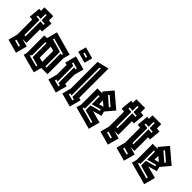

<svg xmlns="http://www.w3.org/2000/svg" viewBox="99 -1481 2331 2331"><g transform="rotate(45 1264.5 -315.5)"><path d="M206 0 30 -48 61 -164V-423L15 -427L29 -577L61 -574V-634H212V-560L261 -555L247 -405L212 -408V-174H142L245 -146ZM72 -487 127 -482V-223H147V-480L203 -475L205 -495L147 -500V-586H127V-502L74 -507ZM94 -97 175 -75 180 -95 99 -117Z M290 -49 301 -90V-392H347L383 -527L684 -444L661 -360V-86H554L527 15ZM576 -136H596V-379L617 -373L621 -392L413 -451L408 -432L576 -385ZM452 -162 510 -146V-335L452 -351ZM387 -105V-343H367V-110L356 -113L351 -93L496 -56L501 -73Z M714 -48 745 -164V-330L714 -338L753 -484L929 -436L896 -312V-155L929 -146L890 0ZM811 -109 782 -117 777 -97 859 -75 864 -95 831 -104V-375L860 -367L864 -387L783 -409L778 -389L811 -380ZM880 -502 732 -543 761 -647 909 -606ZM791 -572 848 -556 853 -575 796 -591Z M954 -48 985 -164V-622L1136 -659V-155L1169 -146L1130 0ZM1070 -593 1050 -588V-109L1022 -118L1017 -97L1099 -75L1105 -95L1070 -105Z M1194 -51 1211 -115V-392H1298L1280 -407L1377 -523L1563 -365L1466 -250L1482 -192L1367 -160L1523 -118L1484 28ZM1359 -427 1472 -329 1485 -345 1372 -442ZM1278 -110 1260 -115 1255 -95 1453 -41 1459 -60 1298 -105V-187L1426 -222L1421 -241L1298 -208V-344H1278ZM1362 -271 1421 -287 1362 -337Z M1784 0 1608 -48 1639 -164V-423L1593 -427L1607 -577L1639 -574V-634H1790V-560L1839 -555L1825 -405L1790 -408V-174H1720L1823 -146ZM1650 -487 1705 -482V-223H1725V-480L1781 -475L1783 -495L1725 -500V-586H1705V-502L1652 -507ZM1672 -97 1753 -75 1758 -95 1677 -117Z M2060 0 1884 -48 1915 -164V-423L1869 -427L1883 -577L1915 -574V-634H2066V-560L2115 -555L2101 -405L2066 -408V-174H1996L2099 -146ZM1926 -487 1981 -482V-223H2001V-480L2057 -475L2059 -495L2001 -500V-586H1981V-502L1928 -507ZM1948 -97 2029 -75 2034 -95 1953 -117Z M2145 -51 2162 -115V-392H2249L2231 -407L2328 -523L2514 -365L2417 -250L2433 -192L2318 -160L2474 -118L2435 28ZM2310 -427 2423 -329 2436 -345 2323 -442ZM2229 -110 2211 -115 2206 -95 2404 -41 2410 -60 2249 -105V-187L2377 -222L2372 -241L2249 -208V-344H2229ZM2313 -271 2372 -287 2313 -337Z"/></g></svg>

Font: Blaka Hollow
Style: Regular
Weight: 400
Designer: Mohamed Gaber
Foundry: Kief Type Foundry
Version: Version 1.003; ttfautohint (v1.8.4.7-5d5b)